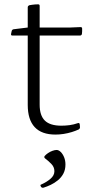

<svg xmlns="http://www.w3.org/2000/svg" viewBox="-20 -615 423 886"><path d="M236 6Q172 6 140 -28.5Q108 -63 108 -131V-483V-488V-581Q108 -588 116 -591Q122 -592 128.5 -593Q135 -594 142 -594.5Q149 -595 156 -595Q163 -595 163 -588V-132Q163 -82 187 -58.5Q211 -35 263 -35Q282 -35 301 -37.5Q320 -40 340 -47Q347 -49 348 -41L349 -29Q350 -23 344 -18Q329 -11 311 -5.5Q293 0 274 3Q255 6 236 6ZM37 -451Q30 -451 31 -458L34 -472Q36 -479 43 -480L108 -488H304L352 -490Q359 -490 359 -483Q359 -477 359 -470.5Q359 -464 358 -458Q356 -451 349 -451ZM181 251Q174 253 169 247L168 244Q164 238 171 236Q194 226 212.5 210.5Q231 195 231 175Q231 156 217 141.5Q203 127 188 116Q182 111 186 105Q192 98 201.5 91.5Q211 85 222 81Q233 77 241 77Q251 77 260.5 86.5Q270 96 276 111Q282 126 282 144Q282 168 272.5 186Q263 204 247 217Q231 230 214 238Q197 246 181 251Z"/></svg>

Font: Hahmlet ExtraLight
Style: Regular
Weight: 250
Designer: Minjoo Ham & Mark Frömberg
Foundry: hypertype
Version: Version 1.002